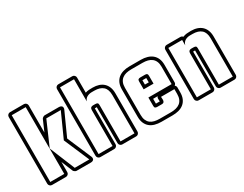

<svg xmlns="http://www.w3.org/2000/svg" viewBox="-78 -1168 2117 1666"><g transform="rotate(-30 980.5 -334.5)"><path d="M239.3 -397 287.1 -507.3Q288.6 -510.3 291.7 -513.4Q294.9 -516.6 299.1 -519.3Q303.2 -522 307.6 -523.7Q312 -525.4 314.9 -525.4H460Q472.7 -525.4 482.2 -518.8Q491.7 -512.2 491.7 -498.5Q491.7 -490.2 487.8 -482.4L384.3 -253.4L487.8 -11.7Q491.2 -3.4 491.2 3.4Q491.2 17.1 481.9 23.7Q472.7 30.3 460 30.3H314Q311 30.3 306.6 28.6Q302.2 26.9 298.1 23.9Q293.9 21 290.5 17.8Q287.1 14.6 286.1 11.7L239.3 -102.5V0Q239.3 12.2 230.2 21.2Q221.2 30.3 209 30.3H68.8Q56.6 30.3 47.6 21.2Q38.6 12.2 38.6 0V-668.9Q38.6 -681.2 47.6 -690.2Q56.6 -699.2 68.8 -699.2H209Q221.2 -699.2 230.2 -690.2Q239.3 -681.2 239.3 -668.9ZM209 -668.9H68.8V0H209ZM314 0H460L351.1 -253.9L460 -495.1H314.9L210 -253.9Z M723.1 -359.9V0Q723.1 12.2 714.1 21.2Q705.1 30.3 692.9 30.3H552.7Q540.5 30.3 531.5 21.2Q522.5 12.2 522.5 0V-668.9Q522.5 -681.2 531.5 -690.2Q540.5 -699.2 552.7 -699.2H692.9Q705.1 -699.2 714.1 -690.2Q723.1 -681.2 723.1 -668.9V-517.1Q740.2 -523.4 758.8 -524.4Q777.3 -525.4 795.9 -525.4Q830.1 -525.4 857.2 -516.4Q884.3 -507.3 903.3 -489.5Q922.4 -471.7 932.6 -445.3Q942.9 -418.9 942.9 -383.8V0Q942.9 12.2 933.8 21.2Q924.8 30.3 912.6 30.3H772.9Q760.7 30.3 751.7 21.2Q742.7 12.2 742.7 0V-360.4H740.2Q735.8 -360.4 731.7 -360.1Q727.5 -359.9 723.1 -359.9ZM912.6 -383.8Q912.6 -441.4 882.3 -468.3Q852.1 -495.1 795.9 -495.1H770.5Q744.1 -495.1 723.4 -484.1Q702.6 -473.1 692.9 -447.3V-668.9H552.7V0H692.9V-357.9Q692.9 -372.1 697 -378.7Q701.2 -385.3 708.5 -387.9Q715.8 -390.6 725.3 -390.4Q734.9 -390.1 745.6 -390.1Q759.8 -390.1 766.4 -385Q772.9 -379.9 772.9 -365.2V0H912.6Z M1421.4 -183.6Q1427.2 -179.7 1430.9 -173.1Q1434.6 -166.5 1434.6 -159.2V-110.8Q1434.6 -73.7 1423.1 -47.1Q1411.6 -20.5 1390.6 -3.2Q1369.6 14.2 1340.8 22.2Q1312 30.3 1277.3 30.3H1165.5Q1130.9 30.3 1101.8 22.2Q1072.8 14.2 1052 -3.2Q1031.2 -20.5 1019.8 -47.1Q1008.3 -73.7 1008.3 -110.8V-383.8Q1008.3 -420.9 1019.8 -447.5Q1031.2 -474.1 1052.2 -491.5Q1073.2 -508.8 1102.1 -517.1Q1130.9 -525.4 1165.5 -525.4H1278.3Q1313 -525.4 1341.8 -517.1Q1370.6 -508.8 1391.6 -491.5Q1412.6 -474.1 1424.1 -447.5Q1435.5 -420.9 1435.5 -383.8V-209Q1435.5 -201.2 1431.6 -194.6Q1427.7 -188 1421.4 -183.6ZM1241.2 -130.4Q1241.2 -137.7 1240.7 -144.8Q1240.2 -151.9 1240.2 -159.2Q1240.2 -169.9 1247.6 -178.7H1202.6V-130.4ZM1202.6 -364.7V-321.3H1241.2V-364.7ZM1244.6 -100.1H1199.2Q1186 -100.1 1179.2 -105Q1172.4 -109.9 1172.4 -124V-209H1405.3V-383.8Q1405.3 -414.6 1396 -435.8Q1386.7 -457 1369.9 -470.2Q1353 -483.4 1329.8 -489.3Q1306.6 -495.1 1278.3 -495.1H1165.5Q1137.2 -495.1 1114 -489.3Q1090.8 -483.4 1074 -470.2Q1057.1 -457 1047.9 -435.8Q1038.6 -414.6 1038.6 -383.8V-110.8Q1038.6 -80.1 1047.9 -58.8Q1057.1 -37.6 1073.7 -24.4Q1090.3 -11.2 1113.8 -5.6Q1137.2 0 1165.5 0H1277.3Q1305.7 0 1328.9 -5.9Q1352.1 -11.7 1368.9 -24.7Q1385.7 -37.6 1395 -58.8Q1404.3 -80.1 1404.3 -110.8V-159.2H1270.5Q1270.5 -149.4 1271.5 -138.9Q1272.5 -128.4 1270.8 -119.9Q1269 -111.3 1263.4 -105.7Q1257.8 -100.1 1244.6 -100.1ZM1172.4 -370.1Q1172.4 -384.3 1179 -389.6Q1185.5 -395 1199.2 -395H1245.6Q1259.8 -395 1265.6 -389.6Q1271.5 -384.3 1271.5 -370.1V-291H1172.4Z M1708 -359.9V0Q1708 12.2 1699 21.2Q1689.9 30.3 1677.7 30.3H1537.6Q1525.4 30.3 1516.4 21.2Q1507.3 12.2 1507.3 0V-495.1Q1507.3 -507.3 1516.4 -516.4Q1525.4 -525.4 1537.6 -525.4H1675.8Q1682.6 -525.4 1689 -522.2Q1695.3 -519 1699.2 -513.7Q1719.7 -522 1739.3 -523.7Q1758.8 -525.4 1780.8 -525.4Q1814.9 -525.4 1842 -516.4Q1869.1 -507.3 1888.2 -489.5Q1907.2 -471.7 1917.5 -445.3Q1927.7 -418.9 1927.7 -383.8V0Q1927.7 12.2 1918.7 21.2Q1909.7 30.3 1897.5 30.3H1757.8Q1745.6 30.3 1736.6 21.2Q1727.5 12.2 1727.5 0V-360.4H1725.1Q1720.7 -360.4 1716.6 -360.1Q1712.4 -359.9 1708 -359.9ZM1730.5 -390.1Q1744.6 -390.1 1751.2 -385Q1757.8 -379.9 1757.8 -365.2V0H1897.5V-383.8Q1897.5 -441.4 1867.2 -468.3Q1836.9 -495.1 1780.8 -495.1H1755.4Q1727.1 -495.1 1705.6 -482.4Q1684.1 -469.7 1675.8 -440.9V-495.1H1537.6V0H1677.7V-357.9Q1677.7 -372.1 1681.9 -378.7Q1686 -385.3 1693.4 -387.9Q1700.7 -390.6 1710.2 -390.4Q1719.7 -390.1 1730.5 -390.1Z"/></g></svg>

Font: Akaash Gobhi Outlined
Style: Regular
Weight: 400
Designer: Kulbir Singh Thind, MD
Foundry: Punjab Online
Version: Version 1.200